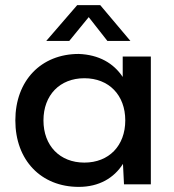

<svg xmlns="http://www.w3.org/2000/svg" viewBox="-20 -721 680 751"><path d="M465 0H570V-500H460V-420C424 -474 367 -507 288 -510C141 -510 40 -406 40 -250C40 -94 141 10 288 10C368 10 426 -25 461 -80ZM310 -85C214 -85 150 -151 150 -250C150 -349 214 -415 310 -415C406 -415 470 -349 470 -250C470 -151 406 -85 310 -85ZM372 -701H282L161 -561H251L327 -654L400 -561H490Z"/></svg>

Font: Goli Medium
Style: Regular
Weight: 500
Designer: jaikishan Patel
Foundry: MagicType
Version: Version 1.000;Glyphs 3.2 (3242)